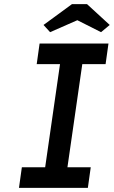

<svg xmlns="http://www.w3.org/2000/svg" viewBox="-20 -911 552 931"><path d="M72 0 86 -100H199L271 -600H158L172 -700H506L492 -600H379L307 -100H420L406 0ZM223 -755 191 -790 329 -891H402L512 -790L470 -755L355 -813Z"/></svg>

Font: Lexend
Style: Italic
Weight: 400
Italic angle: -8.13011°
Designer: Bonnie Shaver-Troup, Thomas Jockin
Foundry: Lexend
Version: Version 1.007